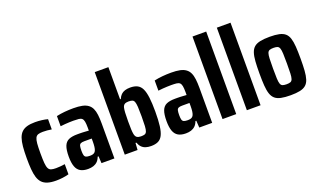

<svg xmlns="http://www.w3.org/2000/svg" viewBox="-78 -1179 2690 1624"><g transform="rotate(-20 1267.5 -367.5)"><path d="M206.3 8Q160.8 8 130 -1.5Q99.1 -11 80.2 -31Q61.4 -51 51.7 -82Q42.1 -113 38.6 -156Q35.2 -199 35.2 -255Q35.2 -314.9 39.3 -359.1Q43.5 -403.3 54.1 -433.8Q64.8 -464.3 84.2 -482.9Q103.5 -501.4 133.1 -509.7Q162.7 -518 205.1 -518Q234.9 -518 265.2 -514.2Q295.4 -510.4 317.9 -504V-411.9Q298.5 -415.6 278.4 -417.1Q258.4 -418.7 239.3 -418.7Q213.1 -418.7 196.8 -413.2Q180.6 -407.6 172.4 -391.1Q164.2 -374.7 161.3 -342.2Q158.5 -309.8 158.5 -255Q158.5 -199.6 161.3 -166.9Q164.2 -134.2 172.4 -117.7Q180.7 -101.3 197.2 -96.3Q213.6 -91.3 239.8 -91.3Q259.6 -91.3 279.7 -93.1Q299.7 -95 320.5 -98.1V-6.9Q292.9 0.6 264.3 4.3Q235.7 8 206.3 8Z M493.7 8Q451.5 8 424.8 -7.6Q398.1 -23.2 385.9 -57.3Q373.8 -91.3 373.8 -145.5Q373.8 -207.1 386.9 -240.3Q400 -273.5 429 -286.4Q458.1 -299.2 505.7 -299.2Q515.8 -299.2 527.4 -299.2Q538.9 -299.2 551.8 -298.7Q564.6 -298.2 578.8 -297.2Q592.9 -296.2 608.9 -295.2V-322Q608.9 -356.8 605.1 -376.5Q601.2 -396.2 591.3 -405.3Q581.4 -414.4 562.3 -416.6Q543.3 -418.7 513.3 -418.7Q496.3 -418.7 477.4 -417.9Q458.5 -417.1 438.8 -415.6Q419 -414 397.4 -411.4V-503Q433.1 -511 471.5 -514.5Q509.9 -518 550 -518Q596.2 -518 628.2 -511.3Q660.1 -504.6 680.6 -489.6Q701.2 -474.7 712.3 -451Q723.5 -427.4 727.6 -393.5Q731.8 -359.7 731.8 -314.4V0H615.6L611.6 -62.7H603.9Q594.3 -36.6 578.5 -21.2Q562.8 -5.9 541.2 1.1Q519.5 8 493.7 8ZM545.1 -91.7Q559.3 -91.7 569.4 -94.1Q579.5 -96.4 587 -102.5Q594.4 -108.5 598.7 -118.6Q604.1 -130.8 606.5 -150.2Q608.9 -169.6 608.9 -194.5V-223.8H542Q520.4 -223.8 509.4 -218.3Q498.4 -212.8 495.1 -198Q491.7 -183.3 491.7 -155.9Q491.7 -130.3 495.5 -116.2Q499.3 -102.1 510.9 -96.9Q522.5 -91.7 545.1 -91.7Z M1060.2 8Q1034.8 8 1013.3 1.5Q991.9 -5 976.5 -20.6Q961 -36.3 951.9 -62.2H944.2L940.2 0H825V-743H947.9V-454H954.6Q964.2 -476.7 978.5 -490.9Q992.9 -505 1013.6 -511.5Q1034.4 -518 1060.8 -518Q1100.2 -518 1125.7 -504.8Q1151.2 -491.6 1165.5 -461.6Q1179.8 -431.7 1186.1 -380.7Q1192.4 -329.7 1192.4 -254Q1192.4 -175.7 1185.7 -124.7Q1179 -73.7 1163.9 -44.6Q1148.8 -15.6 1123.4 -3.8Q1097.9 8 1060.2 8ZM1007.9 -98.5Q1029.1 -98.5 1041.3 -102.7Q1053.5 -107 1059.6 -122Q1065.7 -136.9 1067.7 -168.7Q1069.6 -200.5 1069.6 -255Q1069.6 -309.5 1067.7 -341Q1065.7 -372.5 1059.8 -387.8Q1053.9 -403 1041.5 -407.5Q1029.1 -412.1 1007.9 -412.1Q985.1 -412.1 972.4 -404.1Q959.7 -396 954.8 -375.1Q951.6 -360.9 949.7 -333.1Q947.9 -305.4 947.9 -255Q947.9 -208.2 949.1 -181.8Q950.4 -155.4 953.7 -139Q958.5 -116.1 971.3 -107.3Q984.1 -98.5 1007.9 -98.5Z M1373.7 8Q1331.5 8 1304.8 -7.6Q1278.1 -23.2 1265.9 -57.3Q1253.8 -91.3 1253.8 -145.5Q1253.8 -207.1 1266.9 -240.3Q1280 -273.5 1309 -286.4Q1338.1 -299.2 1385.7 -299.2Q1395.8 -299.2 1407.4 -299.2Q1418.9 -299.2 1431.8 -298.7Q1444.6 -298.2 1458.8 -297.2Q1472.9 -296.2 1488.9 -295.2V-322Q1488.9 -356.8 1485.1 -376.5Q1481.2 -396.2 1471.3 -405.3Q1461.4 -414.4 1442.3 -416.6Q1423.3 -418.7 1393.3 -418.7Q1376.3 -418.7 1357.4 -417.9Q1338.5 -417.1 1318.8 -415.6Q1299 -414 1277.4 -411.4V-503Q1313.1 -511 1351.5 -514.5Q1389.9 -518 1430 -518Q1476.2 -518 1508.2 -511.3Q1540.1 -504.6 1560.6 -489.6Q1581.2 -474.7 1592.3 -451Q1603.5 -427.4 1607.6 -393.5Q1611.8 -359.7 1611.8 -314.4V0H1495.6L1491.6 -62.7H1483.9Q1474.3 -36.6 1458.5 -21.2Q1442.8 -5.9 1421.2 1.1Q1399.5 8 1373.7 8ZM1425.1 -91.7Q1439.3 -91.7 1449.4 -94.1Q1459.5 -96.4 1467 -102.5Q1474.4 -108.5 1478.7 -118.6Q1484.1 -130.8 1486.5 -150.2Q1488.9 -169.6 1488.9 -194.5V-223.8H1422Q1400.4 -223.8 1389.4 -218.3Q1378.4 -212.8 1375.1 -198Q1371.7 -183.3 1371.7 -155.9Q1371.7 -130.3 1375.5 -116.2Q1379.3 -102.1 1390.9 -96.9Q1402.5 -91.7 1425.1 -91.7Z M1705 0V-743H1828.3V0Z M1924 0V-743H2047.3V0Z M2317.4 8Q2265.3 8 2231 0.8Q2196.7 -6.4 2176.6 -23.9Q2156.5 -41.4 2146.6 -71.7Q2136.6 -101.9 2133.4 -146.9Q2130.2 -191.9 2130.2 -255Q2130.2 -318.6 2133.4 -363.8Q2136.6 -409 2146.6 -439Q2156.5 -469 2176.6 -486.3Q2196.7 -503.6 2231 -510.8Q2265.3 -518 2317.4 -518Q2367 -518 2400.8 -510.8Q2434.5 -503.6 2454.6 -486.3Q2474.7 -469 2484.3 -439Q2494 -409 2497.2 -363.8Q2500.4 -318.6 2500.4 -255Q2500.4 -191.9 2497.2 -146.9Q2494 -101.9 2484.3 -71.7Q2474.7 -41.4 2454.6 -23.9Q2434.5 -6.4 2400.8 0.8Q2367 8 2317.4 8ZM2315.3 -91.3Q2338.2 -91.3 2350.7 -96.3Q2363.2 -101.3 2369 -117.4Q2374.9 -133.6 2376.2 -166.6Q2377.6 -199.5 2377.6 -255Q2377.6 -310.5 2376.2 -343.4Q2374.9 -376.4 2369 -392.6Q2363.2 -408.7 2350.7 -413.7Q2338.2 -418.7 2315.3 -418.7Q2292.4 -418.7 2279.7 -413.7Q2267 -408.7 2261.1 -392.6Q2255.3 -376.4 2254 -343.4Q2252.6 -310.5 2252.6 -255Q2252.6 -199.5 2254 -166.6Q2255.3 -133.6 2261.1 -117.4Q2267 -101.3 2279.7 -96.3Q2292.4 -91.3 2315.3 -91.3Z"/></g></svg>

Font: Saira Thin Condensed
Style: Regular
Weight: 100
Width: 3
Version: Version 1.101